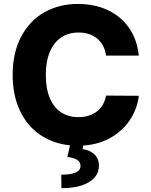

<svg xmlns="http://www.w3.org/2000/svg" viewBox="-20 -737 774 984"><path d="M382.8 -570.3Q330.6 -570.3 293 -544.7Q255.4 -519 235.1 -470.5Q214.8 -421.9 214.8 -353.5Q214.8 -283.2 235.1 -234.6Q255.4 -186 293 -161.4Q330.6 -136.7 381.8 -136.7Q439 -136.7 476.6 -166Q514.2 -195.3 523.4 -247.1L691.4 -246.1Q684.6 -184.1 649.4 -127.7Q614.3 -71.3 552 -33.9Q489.7 3.4 406.7 8.8L403.3 27.3Q441.9 32.7 464.4 54.7Q486.8 76.7 487.3 111.3Q487.3 147 464.4 173.1Q441.4 199.2 398.2 213.4Q355 227.5 294.9 227.5L293.9 158.2Q392.6 158.2 392.6 113.3Q392.6 93.8 376.2 82.8Q359.9 71.8 325.2 67.4L338.9 7.8Q252.4 -1 186 -45.9Q119.6 -90.8 82.3 -169.4Q44.9 -248 44.9 -353.5Q44.9 -467.3 88.4 -549.3Q131.8 -631.3 207.8 -674.1Q283.7 -716.8 378.9 -716.8Q464.4 -716.8 531.7 -685.5Q599.1 -654.3 640.9 -594.7Q682.6 -535.2 691.4 -452.1H523.4Q516.1 -506.8 478.8 -538.6Q441.4 -570.3 382.8 -570.3Z"/></svg>

Font: Pretendard Std ExtraBold
Style: Regular
Weight: 800
Designer: Base glyphs from Inter by Rasmus Andersson; Hangeul glyphs from Noto Sans CJK(Source Han Sans) by Jang Soo-young and Kan
Foundry: Kil Hyung-jin
Version: Version 1.309